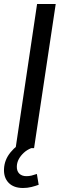

<svg xmlns="http://www.w3.org/2000/svg" viewBox="-26 -739 316 958"><path d="M52 0 159 -719H252L144 0ZM89 199Q42 199 17 173Q-8 147 -6 104Q-4 58 27 20.5Q58 -17 103 -39L130 0Q108 9 92.5 23.5Q77 38 68 54.5Q59 71 58 90Q57 114 70 127Q83 140 106 140Q119 140 131.5 137Q144 134 158 129L167 183Q151 189 131 194Q111 199 89 199Z"/></svg>

Font: Nunitoga
Style: Medium Italic
Weight: 500
Italic angle: -9°
Designer: Vernon Adams
Foundry: Vernon Adams
Version: Version 1.0